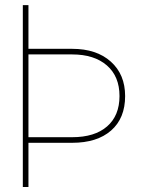

<svg xmlns="http://www.w3.org/2000/svg" viewBox="-20 -748 568 768"><path d="M71.3 -727.5H93.8V-552.7H268.6Q366.2 -552.7 423.3 -501.5Q480.5 -450.2 480.5 -363.8Q480.5 -274.9 424.3 -225.8Q368.2 -176.8 268.6 -176.8H93.8V0H71.3ZM93.8 -199.2H268.6Q358.9 -199.2 408.4 -242.4Q458 -285.6 458 -363.8Q458 -442.4 407.5 -486.3Q356.9 -530.3 268.6 -530.3H93.8Z"/></svg>

Font: Inter Display Thin
Style: Regular
Weight: 100
Designer: Rasmus Andersson
Foundry: rsms
Version: Version 4.000;git-a52131595